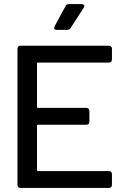

<svg xmlns="http://www.w3.org/2000/svg" viewBox="-20 -925 638 945"><path d="M516 -617H167Q162 -617 162 -612V-399Q162 -394 167 -394H405Q412 -394 416 -390Q420 -386 420 -379V-326Q420 -319 416 -315Q412 -311 405 -311H167Q162 -311 162 -306V-88Q162 -83 167 -83H516Q523 -83 527 -79Q531 -75 531 -68V-15Q531 -8 527 -4Q523 0 516 0H81Q74 0 70 -4Q66 -8 66 -15V-685Q66 -692 70 -696Q74 -700 81 -700H516Q523 -700 527 -696Q531 -692 531 -685V-632Q531 -625 527 -621Q523 -617 516 -617ZM247 -788 249 -796 302 -894Q307 -905 320 -905H382Q388 -905 391.5 -902.5Q395 -900 395 -896Q395 -892 392 -887L328 -788Q322 -778 310 -778H259Q247 -778 247 -788Z"/></svg>

Font: Barlow_Medium_SS
Style: Regular
Weight: 500
Designer: Jeremy Tribby
Foundry: Jeremy Tribby
Version: Version 1.101 August 23, 2024